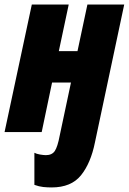

<svg xmlns="http://www.w3.org/2000/svg" viewBox="-33 -573 559 833"><path d="M190.9 240.2Q172.4 240.2 154.3 238.3Q136.2 236.3 116.2 229V89.8Q125 94.7 140.6 97.4Q156.2 100.1 166 100.1Q192.4 100.1 204.6 82.3Q216.8 64.5 226.1 15.1L274.9 -214.8H192.9L147.9 0H-13.2L105 -553.2H265.1L222.2 -351.1H303.2L346.2 -553.2H505.9L378.9 44.9Q360.8 134.8 318.4 187.5Q275.9 240.2 190.9 240.2Z"/></svg>

Font: Open Sans Condensed ExtraBold
Style: Italic
Weight: 800
Width: 3
Italic angle: -12°
Designer: Monotype Design Team
Foundry: Monotype Imaging Inc.
Version: Version 3.003; ttfautohint (v1.8.4)